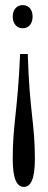

<svg xmlns="http://www.w3.org/2000/svg" viewBox="-20 -727 187 754"><path d="M69 -707C46 -707 30 -689 30 -662C30 -634 46 -616 69 -616C93 -616 108 -634 108 -662C108 -689 93 -707 69 -707ZM30 -103C30 -22 47 7 74 7C100 7 117 -22 117 -103C117 -244 96 -285 89 -515H59C49 -285 30 -241 30 -103Z"/></svg>

Font: Americaine Condensed
Style: Regular
Weight: 400
Width: 3
Designer: Alan Madić
Foundry: ESAD Valence
Version: Version 0.001;Glyphs 3.1.2 (3151)